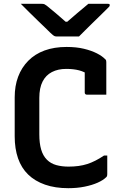

<svg xmlns="http://www.w3.org/2000/svg" viewBox="-20 -966 640 1006"><path d="M394 -775Q382 -775 358 -775Q334 -775 311 -775Q288 -775 275 -775Q268 -775 262.5 -778.5Q257 -782 243 -795Q235 -803 218 -819.5Q201 -836 178.5 -857.5Q156 -879 133 -902Q110 -925 89 -946Q113 -946 143 -946Q173 -946 197 -946Q208 -946 212.5 -944Q217 -942 225 -936Q240 -924 271 -898Q302 -872 347 -832L294 -852Q311 -852 327.5 -852Q344 -852 360 -852L308 -831Q351 -869 384.5 -897Q418 -925 443 -946H544Q548 -946 550.5 -945.5Q553 -945 554 -943.5Q555 -942 555 -939Q555 -935 552 -931Q549 -927 534 -913Q521 -900 502.5 -882Q484 -864 464 -844.5Q444 -825 425.5 -806.5Q407 -788 394 -775ZM338 20Q269 20 216 1.5Q163 -17 127.5 -51.5Q92 -86 74.5 -136.5Q57 -187 57 -252V-456Q57 -516 75 -564Q93 -612 128 -647.5Q163 -683 213.5 -701.5Q264 -720 329 -720Q380 -720 419.5 -710.5Q459 -701 487.5 -686.5Q516 -672 532 -655Q535 -653 535.5 -650.5Q536 -648 536.5 -645.5Q537 -643 537 -639Q537 -603 537 -557.5Q537 -512 537 -470Q512 -470 486 -470Q460 -470 435 -470Q430 -470 427 -473Q424 -476 424 -481Q424 -500 424 -519.5Q424 -539 424 -562Q424 -585 424 -614L450 -571Q423 -590 394 -597.5Q365 -605 327 -605Q284 -605 252 -588.5Q220 -572 203 -538.5Q186 -505 186 -453V-262Q186 -216 195.5 -183Q205 -150 226 -129Q246 -109 275 -101Q304 -93 339 -93Q395 -93 437 -106.5Q479 -120 525 -151H542Q542 -138 542 -126Q542 -114 542 -102Q542 -90 542 -77.5Q542 -65 542 -53Q542 -48 541 -44.5Q540 -41 537 -38Q521 -22 492 -9Q463 4 423.5 12Q384 20 338 20Z"/></svg>

Font: Recursive SemiBold
Style: Regular
Weight: 600
Version: Version 1.085